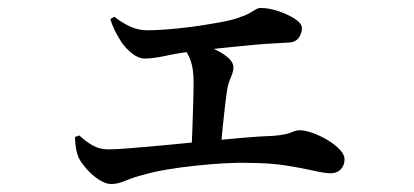

<svg xmlns="http://www.w3.org/2000/svg" viewBox="-20 -496 1040 482"><path d="M259 -34Q245 -34 227.5 -45.5Q210 -57 196 -73.5Q182 -90 177 -101Q173 -111 171 -122.5Q169 -134 168 -152L179 -156Q195 -141 212.5 -131Q230 -121 252 -121Q270 -121 307.5 -124Q345 -127 393 -131.5Q441 -136 491.5 -141Q542 -146 588 -150Q634 -154 667 -155Q699 -158 711 -163.5Q723 -169 732 -169Q746 -169 765.5 -162Q785 -155 803 -144Q821 -133 833 -120.5Q845 -108 845 -96Q845 -81 835.5 -71Q826 -61 810 -61Q796 -61 767.5 -67.5Q739 -74 698 -80.5Q657 -87 606 -87Q577 -88 542 -86Q507 -84 470 -80Q433 -76 400 -70.5Q367 -65 343 -58Q315 -51 295.5 -42.5Q276 -34 259 -34ZM460 -115Q462 -141 463 -172.5Q464 -204 465 -235.5Q466 -267 466 -290Q466 -324 458 -345.5Q450 -367 434 -384L443 -396Q462 -392 483.5 -385.5Q505 -379 523.5 -370Q542 -361 554 -350Q566 -339 566 -327Q566 -316 560 -303Q554 -290 551 -275Q548 -257 545 -231Q542 -205 539 -176Q536 -147 534 -118ZM343 -349Q328 -349 312 -361.5Q296 -374 285 -390Q276 -404 268.5 -419Q261 -434 257 -448L267 -454Q286 -439 306.5 -429.5Q327 -420 350 -420Q380 -420 425 -424.5Q470 -429 515 -437Q553 -443 574.5 -450Q596 -457 606.5 -463Q617 -469 622.5 -472.5Q628 -476 635 -476Q655 -476 679 -468Q703 -460 720.5 -448.5Q738 -437 738 -425Q738 -412 729.5 -400.5Q721 -389 701 -389Q689 -388 667.5 -387Q646 -386 618.5 -383.5Q591 -381 557 -377.5Q523 -374 486 -370Q433 -364 399 -356.5Q365 -349 343 -349Z"/></svg>

Font: Noto Serif JP ExtraLight SemiBold
Style: Regular
Weight: 600
Version: Version 2.003-H1;hotconv 1.1.1;makeotfexe 2.6.0